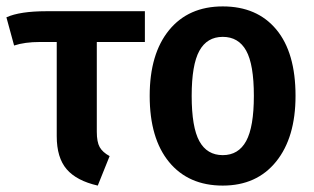

<svg xmlns="http://www.w3.org/2000/svg" viewBox="-27 -564 981 599"><path d="M425 -433H275V-153Q275 -121 284 -105Q293 -89 315 -77L278 15Q212 0 181 -36Q150 -72 150 -139V-433H98Q50 -433 17 -422L-7 -510Q35 -529 118 -529H425Z M895 -265Q895 -135 834.5 -60Q774 15 668 15Q561 15 500.5 -58.5Q440 -132 440 -265Q440 -396 500.5 -470Q561 -544 668 -544Q775 -544 835 -472Q895 -400 895 -265ZM571 -265Q571 -167 595 -123.5Q619 -80 668 -80Q717 -80 741 -124Q765 -168 765 -265Q765 -363 741 -406Q717 -449 668 -449Q619 -449 595 -405.5Q571 -362 571 -265Z"/></svg>

Font: Fira Sans Condensed Medium
Style: Regular
Weight: 500
Width: 3
Designer: Carrois Corporate & Edenspiekermann AG
Foundry: Carrois Corporate GbR & Edenspiekermann AG
Version: Version 4.203;PS 004.203;hotconv 1.0.88;makeotf.lib2.5.64775